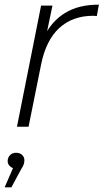

<svg xmlns="http://www.w3.org/2000/svg" viewBox="-20 -546 446 827"><path d="M53 0 157 -522H206L183 -412Q214 -462 260 -490Q318 -526 406 -526L397 -477Q393 -477 389 -477.5Q385 -478 381 -478Q293 -478 235.5 -425.5Q178 -373 157 -268L103 0ZM0 261 36 178Q29 176 23 170Q13 161 13 148Q13 133 23 122.5Q33 112 49 112Q66 112 75.5 121.5Q85 131 85 144Q85 154 82 162.5Q79 171 71 183L29 261Z"/></svg>

Font: Montserrat Thin Light
Style: Italic
Weight: 300
Italic angle: -11.3°
Version: Version 9.000